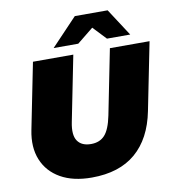

<svg xmlns="http://www.w3.org/2000/svg" viewBox="-98 -1004 1009 1106"><g transform="rotate(-10 406.5 -450.5)"><path d="M350 16Q241 16 168 -25.5Q95 -67 64.5 -141.5Q34 -216 54 -315L131 -700H367L291 -319Q276 -245 300 -210Q324 -175 379 -175Q430 -175 459.5 -207.5Q489 -240 505 -319L581 -700H813L734 -305Q703 -148 607 -66Q511 16 350 16ZM262 -757 414 -917H606L710 -757H574L451 -887H567L406 -757Z"/></g></svg>

Font: Montserrat Thin Black
Style: Italic
Weight: 900
Italic angle: -11.3°
Version: Version 9.000